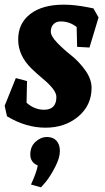

<svg xmlns="http://www.w3.org/2000/svg" viewBox="-23 -530 451 824"><path d="M251 -510Q298 -510 358 -498L378 -494L400 -455L361 -326L308 -329L306 -414Q276 -438 237 -438Q218 -438 206.5 -426Q195 -414 195 -394.5Q195 -375 222.5 -346.5Q250 -318 282.5 -292.5Q315 -267 342.5 -229Q370 -191 370 -153Q370 -78 313 -30Q256 18 172 18Q88 18 7 -31L-3 -76L45 -195L93 -182L91 -89Q125 -59 166 -59Q219 -59 219 -114Q219 -144 161 -192Q137 -212 113 -235Q55 -291 55 -360.5Q55 -430 107 -470Q159 -510 251 -510ZM174 250 153 274 110 262Q135 207 139 180Q107 167 107 133Q107 99 129.5 78.5Q152 58 178.5 58Q205 58 219.5 74Q234 90 234 118.5Q234 147 214 186Q194 225 174 250Z"/></svg>

Font: Andada
Style: Bold Italic
Weight: 700
Italic angle: -8.29999°
Designer: Carolina Giovagnoli
Foundry: Carolina Giovagnoli
Version: Version 1.003